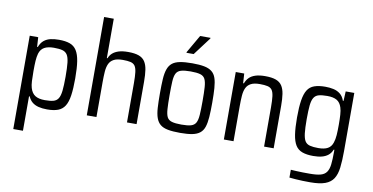

<svg xmlns="http://www.w3.org/2000/svg" viewBox="-85 -985 2776 1429"><g transform="rotate(10 1302.5 -270.5)"><path d="M76.1 195.5V-510H140.1L144.6 -437.6H149.7Q162.3 -470.8 183.9 -488.2Q205.5 -505.5 234.3 -511.8Q263 -518 296.7 -518Q346.2 -518 378.7 -506.2Q411.3 -494.5 430 -465.1Q448.7 -435.8 456.8 -384.9Q464.8 -333.9 464.8 -255.5Q464.8 -177.7 457.3 -126.5Q449.7 -75.3 431.3 -45.9Q412.8 -16.6 380.5 -4.3Q348.2 8 297.8 8Q260.7 8 232.7 0.8Q204.7 -6.4 185.3 -22.2Q165.9 -38.1 154.3 -64.9H149.2V195.5ZM269.2 -57.1Q309.4 -57.1 333.4 -63.5Q357.5 -69.9 370.2 -89.6Q382.9 -109.3 387.4 -149Q391.8 -188.8 391.8 -255Q391.8 -322.8 387.4 -362.2Q382.9 -401.7 370.2 -420.9Q357.5 -440.1 333.4 -446.5Q309.4 -452.9 269.2 -452.9Q224.2 -452.9 197.3 -437.9Q170.5 -423 160.1 -388.8Q153.2 -364.2 151.2 -333Q149.2 -301.8 149.2 -255Q149.2 -211.3 150.9 -180.2Q152.6 -149 158.6 -129.1Q169.9 -90.5 196.5 -73.8Q223.2 -57.1 269.2 -57.1Z M597.1 0V-743H670.2V-445.4H675.3Q683.9 -468.1 701.5 -483.9Q719.1 -499.8 747.6 -508.9Q776.1 -518 819.4 -518Q869.6 -518 900.2 -506.7Q930.8 -495.4 946.4 -471.3Q962.1 -447.3 967.8 -410.1Q973.5 -372.9 973.5 -321.1V0H901V-296.5Q901 -348.7 897.1 -379.8Q893.2 -410.8 882 -426.7Q870.7 -442.5 848.4 -447.7Q826 -452.9 790.2 -452.9Q746.2 -452.9 721.8 -439.7Q697.3 -426.5 686.2 -402.2Q675.2 -377.9 672.7 -343.1Q670.2 -308.3 670.2 -264.5V0Z M1303.5 8Q1247.3 8 1210.7 1Q1174 -6.1 1153 -23.4Q1131.9 -40.7 1121.2 -70.7Q1110.4 -100.7 1107.6 -145.9Q1104.8 -191.2 1104.8 -255.1Q1104.8 -319 1107.6 -364.2Q1110.4 -409.4 1121.2 -439.4Q1131.9 -469.4 1153 -486.4Q1174 -503.5 1210.7 -510.7Q1247.3 -518 1303.5 -518Q1358.5 -518 1394.4 -511Q1430.3 -504 1452.1 -486.7Q1473.9 -469.4 1483.9 -439.4Q1493.9 -409.4 1497.2 -364.2Q1500.4 -319 1500.4 -255.1Q1500.4 -191.2 1497.2 -145.9Q1493.9 -100.7 1483.9 -70.7Q1473.9 -40.7 1452.1 -23.4Q1430.3 -6.1 1394.4 1Q1358.5 8 1303.5 8ZM1301.9 -54.4Q1349 -54.4 1374.2 -61.8Q1399.5 -69.2 1410.7 -89.6Q1422 -110.1 1424.7 -150.2Q1427.4 -190.2 1427.4 -255.1Q1427.4 -319.4 1424.7 -359.4Q1422 -399.4 1411.2 -420.4Q1400.5 -441.4 1374.7 -448.7Q1349 -456.1 1302.4 -456.1Q1256.8 -456.1 1230.8 -448.7Q1204.8 -441.4 1193.5 -420.4Q1182.3 -399.4 1180.1 -359.4Q1177.9 -319.4 1177.9 -254.5Q1177.9 -190.2 1180.6 -150.2Q1183.3 -110.1 1193.8 -89.6Q1204.4 -69.2 1230.3 -61.8Q1256.3 -54.4 1301.9 -54.4ZM1247.2 -587.3V-592.3L1325.4 -728H1403.7V-723L1301.5 -587.3Z M1633.1 0V-510H1697.1L1701.6 -437.6H1707.3Q1716.9 -463.2 1734.2 -481Q1751.5 -498.8 1781.1 -508.4Q1810.6 -518 1855.4 -518Q1905.6 -518 1936.2 -506.7Q1966.8 -495.4 1982.4 -471.3Q1998.1 -447.3 2003.8 -410.1Q2009.5 -372.9 2009.5 -321.1V0H1937V-296.5Q1937 -348.7 1933.1 -379.8Q1929.2 -410.8 1918 -426.7Q1906.7 -442.5 1884.4 -447.7Q1862 -452.9 1826.2 -452.9Q1782.2 -452.9 1757.8 -439.7Q1733.3 -426.5 1722.2 -402.2Q1711.2 -377.9 1708.7 -343.1Q1706.2 -308.3 1706.2 -264.5V0Z M2321.2 202Q2293.3 202 2264.6 201.2Q2235.9 200.5 2210 198.4Q2184 196.4 2163 194.3V135.2Q2183.7 136.2 2206.8 137.7Q2230 139.1 2255.4 139.3Q2280.8 139.6 2306.9 139.6Q2358.5 139.6 2388 131.5Q2417.5 123.5 2432.6 102.4Q2447.7 81.2 2452.1 44.1Q2456.5 7 2456.5 -50.1V-67.7H2451.4Q2440.9 -40.8 2421.2 -25Q2401.5 -9.1 2373.7 -1.9Q2346 5.3 2308.4 5.3Q2259 5.3 2225.9 -6.8Q2192.8 -18.8 2174.6 -47.8Q2156.4 -76.8 2148.6 -127.5Q2140.8 -178.2 2140.8 -255.5Q2140.8 -334.5 2148.9 -385.7Q2156.9 -436.9 2175.2 -465.7Q2193.4 -494.5 2226.4 -506.2Q2259.5 -518 2309 -518Q2341.5 -518 2370.6 -511.8Q2399.6 -505.5 2421.7 -488.2Q2443.9 -470.8 2455.4 -437.6H2460.5L2464 -510H2529V-71.1Q2529 3 2522.5 55.4Q2516.1 107.8 2495.3 139.8Q2474.5 171.8 2433.1 186.9Q2391.6 202 2321.2 202ZM2335.9 -59.3Q2380.9 -59.3 2407 -73.7Q2433.1 -88.1 2443.5 -120.8Q2451.9 -145.3 2454.2 -178.1Q2456.5 -210.8 2456.5 -255.5Q2456.5 -299.1 2454.4 -331.5Q2452.4 -363.8 2445.4 -385.5Q2434.1 -422.1 2407.8 -437.5Q2381.4 -452.9 2335.9 -452.9Q2295.7 -452.9 2271.7 -446.5Q2247.6 -440.1 2234.9 -420.1Q2222.2 -400.2 2218 -361Q2213.9 -321.8 2213.9 -255.5Q2213.9 -189.4 2218.5 -149.9Q2223.2 -110.5 2235.4 -91.3Q2247.6 -72.1 2272.2 -65.7Q2296.7 -59.3 2335.9 -59.3Z"/></g></svg>

Font: Saira Thin SemiCondensed
Style: Regular
Weight: 100
Width: 4
Version: Version 1.101